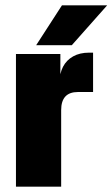

<svg xmlns="http://www.w3.org/2000/svg" viewBox="-20 -702 423 722"><path d="M330 -504V-356H273Q210 -356 210 -288V-261H204V-392Q204 -426 217 -451Q230 -476 255 -490Q280 -504 315 -504ZM210 0H40V-499H207V-384L210 -404ZM116 -532 213 -682H383L250 -532Z"/></svg>

Font: Teko Variable Light
Style: Regular
Weight: 300
Designer: Manushi Parikh, Jonny Pinhorn
Foundry: Indian Type Foundry
Version: Version 3.000